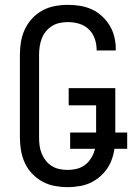

<svg xmlns="http://www.w3.org/2000/svg" viewBox="-20 -763 565 791"><path d="M258 8Q232 8 205 3Q178 -2 154.5 -15Q131 -28 112 -48Q93 -68 82 -92.5Q71 -117 66.5 -143.5Q62 -170 62 -197V-538Q62 -565 66.5 -591.5Q71 -618 82.5 -642.5Q94 -667 112.5 -687Q131 -707 155 -720Q179 -733 206 -738Q233 -743 260 -743Q285 -743 310 -739Q335 -735 358 -724.5Q381 -714 400 -696.5Q419 -679 432 -657.5Q445 -636 451 -611Q457 -586 457 -561V-555H378V-559Q378 -582 370 -604.5Q362 -627 345 -643Q328 -659 305.5 -665.5Q283 -672 260 -672Q243 -672 226 -668.5Q209 -665 194.5 -656Q180 -647 169 -633.5Q158 -620 152 -604Q146 -588 143.5 -571.5Q141 -555 141 -538V-197Q141 -180 143 -163.5Q145 -147 151.5 -131Q158 -115 168.5 -101.5Q179 -88 193.5 -79Q208 -70 225 -66.5Q242 -63 258 -63Q275 -63 292 -66.5Q309 -70 323.5 -79Q338 -88 348.5 -101.5Q359 -115 365.5 -131Q372 -147 374 -163.5Q376 -180 376 -197V-329H263V-400H455V-197Q455 -170 450.5 -143.5Q446 -117 435 -92.5Q424 -68 405 -48Q386 -28 362.5 -15Q339 -2 312 3Q285 8 258 8ZM504 -150H269V-217H504Z"/></svg>

Font: Iosevka Pride
Style: Regular
Weight: 400
Monospace: yes
Designer: Belleve Invis
Foundry: Belleve Invis
Version: Version 30.3.1; ttfautohint (v1.8.4)